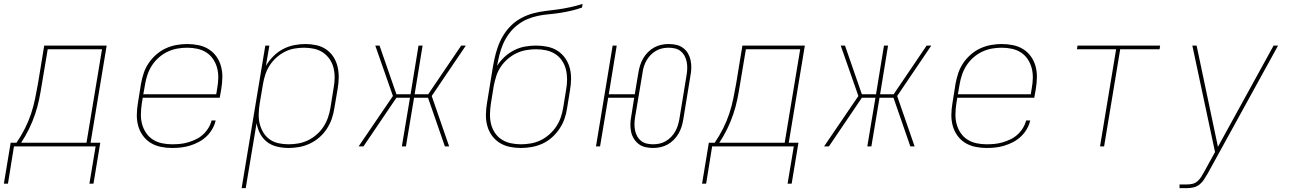

<svg xmlns="http://www.w3.org/2000/svg" viewBox="-39 -755 6659 990"><path d="M-19 192 16 -19H46Q70 -54 89 -91.5Q108 -129 121 -168Q134 -207 142 -246.5Q150 -286 157 -325L189 -520H511L428 -19H478L443 192H422L454 0H33L2 192ZM407 -19 487 -501H207L177 -322Q171 -283 163 -244Q155 -205 142 -166.5Q129 -128 111 -91Q93 -54 70 -19Z M848 8Q818 8 789.5 2Q761 -4 737.5 -18.5Q714 -33 697.5 -56Q681 -79 673.5 -106.5Q666 -134 666.5 -163.5Q667 -193 672 -223L688 -323Q693 -351 702 -378Q711 -405 727.5 -429.5Q744 -454 767 -474Q790 -494 816.5 -506Q843 -518 871 -523Q899 -528 927 -528Q956 -528 985 -522Q1014 -516 1037.5 -501Q1061 -486 1077 -463.5Q1093 -441 1100.5 -413.5Q1108 -386 1107.5 -356.5Q1107 -327 1102 -297L1094 -251H697L692 -220Q688 -193 687.5 -166.5Q687 -140 693.5 -115.5Q700 -91 714 -70Q728 -49 749 -35.5Q770 -22 795.5 -16.5Q821 -11 848 -11Q869 -11 889.5 -13Q910 -15 930.5 -21Q951 -27 971 -36.5Q991 -46 1007.5 -61Q1024 -76 1035.5 -95Q1047 -114 1052 -134H1073Q1068 -111 1055.5 -89.5Q1043 -68 1025 -51Q1007 -34 985 -22.5Q963 -11 940 -4Q917 3 894 5.5Q871 8 848 8ZM700 -269H1076L1081 -300Q1086 -327 1086.5 -353.5Q1087 -380 1080.5 -404.5Q1074 -429 1060 -450Q1046 -471 1025 -484.5Q1004 -498 978.5 -503.5Q953 -509 926 -509Q901 -509 875.5 -504.5Q850 -500 825.5 -488.5Q801 -477 780 -458.5Q759 -440 744.5 -417.5Q730 -395 721.5 -370Q713 -345 709 -320Z M1207 215 1329 -520H1350L1332 -415Q1347 -441 1369.5 -464Q1392 -487 1419.5 -501.5Q1447 -516 1476.5 -522Q1506 -528 1535 -528Q1564 -528 1592 -522Q1620 -516 1642.5 -500.5Q1665 -485 1680 -462Q1695 -439 1701.5 -411.5Q1708 -384 1707.5 -355Q1707 -326 1702 -297L1685 -197Q1681 -169 1671.5 -142Q1662 -115 1646 -90.5Q1630 -66 1607.5 -46.5Q1585 -27 1558.5 -14.5Q1532 -2 1504 3Q1476 8 1449 8Q1419 8 1389.5 1Q1360 -6 1338 -23Q1316 -40 1302.5 -65.5Q1289 -91 1284 -120L1228 215ZM1449 -11Q1474 -11 1499.5 -15.5Q1525 -20 1549 -31.5Q1573 -43 1594 -61.5Q1615 -80 1629.5 -102.5Q1644 -125 1652.5 -150Q1661 -175 1665 -200L1681 -300Q1686 -326 1686.5 -352.5Q1687 -379 1681 -404Q1675 -429 1661 -449.5Q1647 -470 1626.5 -484Q1606 -498 1580.5 -503.5Q1555 -509 1529 -509Q1504 -509 1478.5 -504.5Q1453 -500 1429.5 -488Q1406 -476 1386 -458Q1366 -440 1351.5 -417.5Q1337 -395 1329 -370.5Q1321 -346 1317 -321L1300 -221Q1296 -195 1295 -168.5Q1294 -142 1300 -117.5Q1306 -93 1319 -71.5Q1332 -50 1352 -36Q1372 -22 1397 -16.5Q1422 -11 1449 -11Z M1810 0 1987 -260 1896 -520H1918L2005 -269H2078L2119 -520H2140L2099 -269H2169L2339 -520H2363L2187 -260L2277 0H2255L2168 -251H2096L2054 0H2033L2075 -251H2005L1835 0Z M2647 8Q2617 8 2588.5 2Q2560 -4 2536.5 -19Q2513 -34 2497 -56.5Q2481 -79 2473.5 -106.5Q2466 -134 2466.5 -163.5Q2467 -193 2472 -223L2487 -315Q2490 -332 2492.5 -349Q2495 -366 2498 -383Q2503 -415 2509.5 -446.5Q2516 -478 2526.5 -509Q2537 -540 2554 -569Q2571 -598 2595 -622Q2619 -646 2649 -662Q2679 -678 2711 -686.5Q2743 -695 2774.5 -698.5Q2806 -702 2838 -706.5Q2870 -711 2902 -718Q2934 -725 2965 -735L2962 -716Q2934 -706 2905.5 -699.5Q2877 -693 2848.5 -688.5Q2820 -684 2791 -681.5Q2762 -679 2733.5 -673Q2705 -667 2677.5 -655Q2650 -643 2626 -623.5Q2602 -604 2584 -579Q2566 -554 2554.5 -527Q2543 -500 2536 -471.5Q2529 -443 2524 -415Q2540 -441 2563 -462Q2586 -483 2613 -496.5Q2640 -510 2668.5 -515Q2697 -520 2725 -520Q2755 -520 2784 -514Q2813 -508 2836 -493Q2859 -478 2875 -455.5Q2891 -433 2898.5 -405.5Q2906 -378 2905.5 -348Q2905 -318 2900 -289L2885 -197Q2881 -169 2871.5 -142Q2862 -115 2845.5 -90.5Q2829 -66 2806.5 -46Q2784 -26 2757.5 -14Q2731 -2 2702.5 3Q2674 8 2647 8ZM2647 -11Q2672 -11 2698 -15.5Q2724 -20 2748 -31.5Q2772 -43 2793 -61.5Q2814 -80 2829 -102.5Q2844 -125 2852.5 -150Q2861 -175 2865 -200L2880 -292Q2885 -319 2885 -345.5Q2885 -372 2879 -396.5Q2873 -421 2859 -442Q2845 -463 2824 -476.5Q2803 -490 2777.5 -495.5Q2752 -501 2725 -501Q2700 -501 2674 -496.5Q2648 -492 2624 -480.5Q2600 -469 2579 -451Q2558 -433 2543 -410.5Q2528 -388 2520 -363Q2512 -338 2507 -313L2492 -220Q2488 -193 2487.5 -166.5Q2487 -140 2493 -115.5Q2499 -91 2513 -70Q2527 -49 2548 -35.5Q2569 -22 2594.5 -16.5Q2620 -11 2647 -11Z M3328 8Q3308 8 3288.5 3.5Q3269 -1 3254 -12.5Q3239 -24 3229 -40.5Q3219 -57 3215 -76Q3211 -95 3211.5 -115.5Q3212 -136 3216 -156L3231 -251H3097L3055 0H3034L3120 -520H3141L3100 -269H3234L3253 -382Q3256 -401 3262 -419.5Q3268 -438 3278 -455Q3288 -472 3302.5 -486.5Q3317 -501 3334.5 -510.5Q3352 -520 3371 -524Q3390 -528 3409 -528Q3430 -528 3449 -523.5Q3468 -519 3483.5 -507.5Q3499 -496 3508.5 -479.5Q3518 -463 3522 -444Q3526 -425 3525.5 -404.5Q3525 -384 3521 -364L3484 -138Q3481 -119 3475 -100.5Q3469 -82 3459 -65Q3449 -48 3434.5 -33.5Q3420 -19 3402.5 -9.5Q3385 0 3366 4Q3347 8 3328 8ZM3328 -11Q3345 -11 3361.5 -14.5Q3378 -18 3393.5 -27Q3409 -36 3421.5 -49Q3434 -62 3442.5 -77Q3451 -92 3456 -108Q3461 -124 3464 -141L3501 -367Q3504 -384 3504.5 -401.5Q3505 -419 3502 -435Q3499 -451 3491.5 -465.5Q3484 -480 3471.5 -490.5Q3459 -501 3442.5 -505Q3426 -509 3409 -509Q3392 -509 3375.5 -505.5Q3359 -502 3343.5 -493Q3328 -484 3315.5 -471Q3303 -458 3294.5 -443Q3286 -428 3281 -412Q3276 -396 3274 -379L3236 -153Q3233 -136 3232.5 -118.5Q3232 -101 3235 -85Q3238 -69 3245.5 -54.5Q3253 -40 3265.5 -29.5Q3278 -19 3294.5 -15Q3311 -11 3328 -11Z M3581 192 3616 -19H3646Q3670 -54 3689 -91.5Q3708 -129 3721 -168Q3734 -207 3742 -246.5Q3750 -286 3757 -325L3789 -520H4111L4028 -19H4078L4043 192H4022L4054 0H3633L3602 192ZM4007 -19 4087 -501H3807L3777 -322Q3771 -283 3763 -244Q3755 -205 3742 -166.5Q3729 -128 3711 -91Q3693 -54 3670 -19Z M4210 0 4387 -260 4296 -520H4318L4405 -269H4478L4519 -520H4540L4499 -269H4569L4739 -520H4763L4587 -260L4677 0H4655L4568 -251H4496L4454 0H4433L4475 -251H4405L4235 0Z M5048 8Q5018 8 4989.5 2Q4961 -4 4937.5 -18.5Q4914 -33 4897.5 -56Q4881 -79 4873.5 -106.5Q4866 -134 4866.5 -163.5Q4867 -193 4872 -223L4888 -323Q4893 -351 4902 -378Q4911 -405 4927.5 -429.5Q4944 -454 4967 -474Q4990 -494 5016.5 -506Q5043 -518 5071 -523Q5099 -528 5127 -528Q5156 -528 5185 -522Q5214 -516 5237.5 -501Q5261 -486 5277 -463.5Q5293 -441 5300.5 -413.5Q5308 -386 5307.5 -356.5Q5307 -327 5302 -297L5294 -251H4897L4892 -220Q4888 -193 4887.5 -166.5Q4887 -140 4893.5 -115.5Q4900 -91 4914 -70Q4928 -49 4949 -35.5Q4970 -22 4995.5 -16.5Q5021 -11 5048 -11Q5069 -11 5089.5 -13Q5110 -15 5130.5 -21Q5151 -27 5171 -36.5Q5191 -46 5207.5 -61Q5224 -76 5235.5 -95Q5247 -114 5252 -134H5273Q5268 -111 5255.5 -89.5Q5243 -68 5225 -51Q5207 -34 5185 -22.5Q5163 -11 5140 -4Q5117 3 5094 5.5Q5071 8 5048 8ZM4900 -269H5276L5281 -300Q5286 -327 5286.5 -353.5Q5287 -380 5280.5 -404.5Q5274 -429 5260 -450Q5246 -471 5225 -484.5Q5204 -498 5178.5 -503.5Q5153 -509 5126 -509Q5101 -509 5075.5 -504.5Q5050 -500 5025.5 -488.5Q5001 -477 4980 -458.5Q4959 -440 4944.5 -417.5Q4930 -395 4921.5 -370Q4913 -345 4909 -320Z M5633 0 5716 -501H5514L5517 -520H5943L5940 -501H5737L5654 0Z M6043 215V196H6083Q6097 196 6111 192.5Q6125 189 6136 179Q6147 169 6155 156.5Q6163 144 6170 131L6226 29L6109 -520H6131L6241 2L6528 -520H6551L6188 140Q6179 155 6169.5 170Q6160 185 6146.5 196Q6133 207 6116 211Q6099 215 6083 215Z"/></svg>

Font: Iosevka SS04 Th Ex Obl
Style: Regular
Weight: 100
Width: 7
Italic angle: -9°
Monospace: yes
Designer: Belleve Invis
Foundry: Belleve Invis
Version: Version 19.0.0; ttfautohint (v1.8.4)